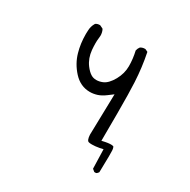

<svg xmlns="http://www.w3.org/2000/svg" viewBox="-123 -550 747 753"><g transform="rotate(30 250.0 -173.0)"><path d="M413.6 77.1Q415 25.9 415 5.1Q415 -15.6 414.6 -22.2Q414.1 -28.8 412.8 -32.7Q411.6 -36.6 410.9 -37.4Q410.2 -38.1 409.2 -38.6Q408.2 -39.1 407.2 -39.1Q397 -41.5 374.5 -37.1L358.9 -33.7Q359.4 -109.9 359.4 -157.2Q359.4 -252.4 356.9 -297.9Q353.5 -363.3 340.8 -425.8L329.6 -431.2Q328.1 -431.6 327.1 -431.6Q314.9 -431.6 306.2 -425.3Q300.3 -417.5 298.3 -407.7Q306.2 -373.5 306.2 -340.8Q306.2 -308.1 289.1 -276.9Q271 -244.6 249.5 -235.8Q235.4 -230 222.2 -230Q208 -230 197.3 -236.8Q184.6 -244.6 171.4 -262.2Q152.3 -288.1 148.9 -323.7Q147.5 -340.3 147.5 -353.5Q147.5 -366.7 148.7 -375Q149.9 -383.3 149.9 -388.7Q149.9 -404.3 143.1 -416.5L129.4 -423.3Q127.9 -423.8 127 -423.8Q115.2 -423.8 107.9 -418Q97.2 -400.4 97.2 -379.9V-379.4Q96.7 -372.6 96.7 -366.2Q96.7 -322.8 107.4 -285.6Q119.1 -244.1 149.4 -210.9Q180.7 -176.8 223.6 -176.8Q239.7 -176.8 256.3 -182.1Q272.9 -187.5 291 -201.2L312.5 -217.3L308.1 -32.2Q309.6 -6.3 319.3 -3.9Q324.2 -2.4 334 -2.4Q348.6 -2.4 367.7 -5.9L382.8 -9.3L385.3 77.6L396 86.4H404.3Q410.2 83 413.6 77.1Z"/></g></svg>

Font: NaikaiFont
Style: ExtraLight
Weight: 200
Version: Version 1.89